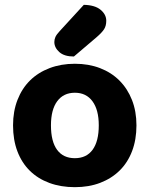

<svg xmlns="http://www.w3.org/2000/svg" viewBox="-20 -760 620 795"><path d="M545 -241Q545 -182 527 -134.5Q509 -87 475.5 -54Q442 -21 395 -3Q348 15 290 15Q232 15 184.5 -2.5Q137 -20 103.5 -53Q70 -86 52 -133.5Q34 -181 34 -241Q34 -299 52.5 -346.5Q71 -394 104.5 -427Q138 -460 185.5 -478Q233 -496 290 -496Q347 -496 394 -478Q441 -460 474.5 -426.5Q508 -393 526.5 -346Q545 -299 545 -241ZM290 -376Q243 -376 217 -341Q191 -306 191 -241Q191 -174 216.5 -139.5Q242 -105 290 -105Q338 -105 363.5 -140Q389 -175 389 -241Q389 -305 363 -340.5Q337 -376 290 -376ZM327 -740Q373 -739 396.5 -719.5Q420 -700 420 -674Q420 -653 411 -639Q402 -625 380 -606L286 -526Q246 -526 225.5 -544.5Q205 -563 205 -586Q205 -597 209.5 -607Q214 -617 227 -631Z"/></svg>

Font: Baloo Bhaina 2
Style: Bold
Weight: 700
Designer: Yesha Goshar, Manish Minz, Shuchita Grover and Ek Type
Foundry: Ek Type
Version: Version 1.640;hotconv 1.0.111;makeotfexe 2.5.65597; ttfautoh